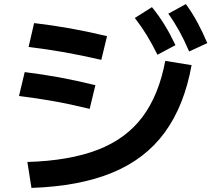

<svg xmlns="http://www.w3.org/2000/svg" viewBox="-20 -875 1040 940"><path d="M114 -82Q319 -88 458 -141.5Q597 -195 677.5 -302.5Q758 -410 789 -577L918 -556Q882 -357 786.5 -226.5Q691 -96 529.5 -29.5Q368 37 134 45ZM419 -342Q325 -365 243.5 -379.5Q162 -394 73 -405L101 -522Q190 -511 271.5 -496Q353 -481 447 -458ZM476 -582Q380 -604 296 -619Q212 -634 120 -645L147 -762Q239 -751 323.5 -736Q408 -721 504 -698ZM751 -607Q724 -661 698 -703.5Q672 -746 640 -787L724 -840Q759 -797 786.5 -752Q814 -707 839 -654ZM906 -623Q882 -679 858 -722.5Q834 -766 804 -808L890 -855Q922 -811 947 -764.5Q972 -718 995 -664Z"/></svg>

Font: M PLUS 1 Code
Style: Regular
Weight: 400
Designer: Coji Morishita
Foundry: UNDERFOREST DESIGN
Version: Version 1.005